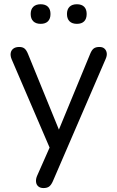

<svg xmlns="http://www.w3.org/2000/svg" viewBox="-20 -720 565 926"><path d="M189.5 187Q174 187 164.5 178.8Q155 170.5 153.8 157Q152.5 143.5 158.5 129L227 -26V10L36 -434.5Q29.5 -450.5 31.5 -463.8Q33.5 -477 44 -485.2Q54.5 -493.5 73 -493.5Q89 -493.5 98.2 -486Q107.5 -478.5 115 -460L277.5 -62H250.5L415 -460.5Q422.5 -479 432.2 -486.2Q442 -493.5 459.5 -493.5Q475.5 -493.5 484.2 -485.2Q493 -477 494.8 -464Q496.5 -451 489.5 -435.5L235 154Q226.5 173 216.5 180Q206.5 187 189.5 187ZM351 -605Q328 -605 315.5 -617.2Q303 -629.5 303 -652.4Q303 -675.2 315.5 -687.4Q328 -699.5 350.9 -699.5Q373.7 -699.5 385.9 -687.4Q398 -675.2 398 -652.4Q398 -629.5 385.9 -617.2Q373.8 -605 351 -605ZM176 -605Q153.4 -605 140.7 -617.2Q128 -629.5 128 -652.4Q128 -675.2 140.7 -687.4Q153.4 -699.5 176 -699.5Q199 -699.5 211.3 -687.4Q223.5 -675.2 223.5 -652.4Q223.5 -629.5 211.3 -617.2Q199 -605 176 -605Z"/></svg>

Font: Nunito ExtraLight
Style: Regular
Weight: 200
Designer: Vernon Adams
Foundry: Vernon Adams
Version: Version 3.602;April 4, 2023;FontCreator 14.0.0.2856 64-bit